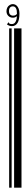

<svg xmlns="http://www.w3.org/2000/svg" viewBox="-20 -832 122 911"><path d="M23.4 58.6V-697.3H35.2V58.6ZM46.9 58.6V-697.3H82V58.6ZM40 -812.5Q49.8 -812.5 57.6 -806.6Q64.5 -800.8 68.4 -791Q72.3 -781.2 72.3 -768.6Q72.3 -738.3 63.5 -723.6Q53.7 -708 37.1 -708Q22.5 -708 12.7 -716.8L21.5 -726.6L22.5 -725.6Q22.5 -723.6 22.5 -722.7Q23.4 -721.7 25.4 -719.7Q30.3 -717.8 36.1 -717.8Q47.9 -717.8 53.7 -728.5Q59.6 -739.3 60.5 -754.9Q56.6 -752 51.8 -750Q46.9 -748 41 -748Q32.2 -748 25.4 -752Q18.6 -755.9 14.6 -762.7Q10.7 -769.5 10.7 -778.3Q10.7 -788.1 14.6 -795.9Q18.6 -803.7 25.4 -807.6Q32.2 -812.5 40 -812.5ZM41 -757.8Q47.9 -757.8 52.7 -759.8Q57.6 -761.7 60.5 -766.6Q60.5 -784.2 55.7 -793Q50.8 -801.8 41 -801.8Q32.2 -801.8 27.3 -795.9Q22.5 -790 22.5 -779.3Q22.5 -769.5 27.3 -763.7Q33.2 -757.8 41 -757.8Z"/></svg>

Font: Libre Barcode EAN13 Text
Style: Regular
Weight: 400
Version: Version 1.008; ttfautohint (v1.8.3)